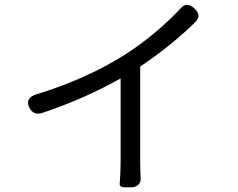

<svg xmlns="http://www.w3.org/2000/svg" viewBox="-20 -779 1020 823"><path d="M581 -287V-494C668 -552 747 -616 816 -683C837 -704 835 -723 813 -743C791 -763 773 -765 753 -742C687 -671 601 -599 513 -543C415 -481 285 -420 137 -375C106 -366 91 -346 106 -317C118 -294 137 -287 161 -295C285 -336 404 -390 497 -443V-80C497 -50 495 -13 493 10C492 16 499 24 512 24H539H542C569 24 585 6 583 -14C582 -34 581 -59 581 -80Z"/></svg>

Font: GenSenRounded2 TW R
Style: Regular
Weight: 400
Version: Version 2.100;PS 2.1;hotconv 16.6.51;makeotf.lib2.5.65220 DE